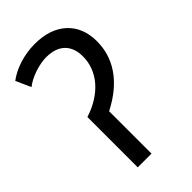

<svg xmlns="http://www.w3.org/2000/svg" viewBox="-222 -796 868 868"><g transform="rotate(-45 211.5 -362.0)"><path d="M182.1 -724.1C115.2 -724.1 47.4 -702.6 2 -668L34.2 -596.2C52.7 -610.8 75.7 -622.6 103 -631.8C130.4 -640.6 154.8 -645 176.8 -645C258.3 -645 296.9 -599.6 296.9 -529.8C296.9 -436.5 230 -357.9 117.2 -321.8V0H205.1V-271C335.4 -337.4 390.1 -431.6 390.1 -533.2C390.1 -592.3 371.6 -639.2 334.5 -673.3C297.4 -707 246.6 -724.1 182.1 -724.1Z"/></g></svg>

Font: Avrile Sans
Style: Regular
Weight: 400
Designer: Monotype Design Team, Google (font), Stefan Peev (BGR Cyrillic), Cristiano Sobral (main changes)
Foundry: The Avrile Sans Project Authors
Version: Version 3.110